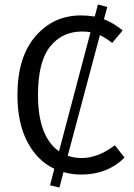

<svg xmlns="http://www.w3.org/2000/svg" viewBox="-20 -769 598 859"><path d="M537 -64Q461 12 343 12Q303 12 264 1L246 70L204 60L223 -14Q146 -50 102 -135Q58 -220 58 -344Q58 -513 138.5 -606.5Q219 -700 342 -700Q372 -700 404 -695L418 -749L460 -738L445 -683Q483 -669 529 -633L482 -577Q456 -597 427 -612L283 -72Q312 -62 346 -62Q418 -62 494 -119ZM150 -344Q150 -158 244 -92L385 -625Q367 -628 347 -628Q258 -628 204 -560.5Q150 -493 150 -344Z"/></svg>

Font: FiraGO Book
Style: Regular
Weight: 350
Designer: bBox Type
Foundry: bBox Type GmbH
Version: Version 1.001;PS 001.001;hotconv 1.0.88;makeotf.lib2.5.64775